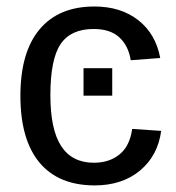

<svg xmlns="http://www.w3.org/2000/svg" viewBox="-20 -558 540 588"><path d="M270 9.8Q159.2 9.8 100.8 -60.3Q42.5 -130.4 42.5 -264.6Q42.5 -397.9 101.1 -468Q159.7 -538.1 269 -538.1Q350.1 -538.1 403.6 -496.1Q457 -454.1 470.7 -380.4L380.4 -373.5Q373.5 -417.5 345.7 -443.4Q317.9 -469.2 266.6 -469.2Q196.8 -469.2 165.5 -422.9Q134.3 -376.5 134.3 -266.6Q134.3 -161.1 167.5 -110.4Q200.7 -59.6 267.6 -59.6Q314.5 -59.6 345.9 -85Q377.4 -110.4 384.8 -163.1L473.6 -157.2Q463.4 -81.1 408.7 -35.6Q354 9.8 270 9.8ZM323.7 -349.1V-265.1H235.8V-349.1Z"/></svg>

Font: Arimo Nerd Font
Style: Regular
Weight: 400
Designer: Steve Matteson
Foundry: Monotype Imaging Inc.
Version: Version 1.33;Nerd Fonts 3.2.1